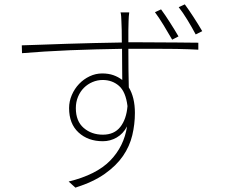

<svg xmlns="http://www.w3.org/2000/svg" viewBox="-20 -824 1040 881"><path d="M878 -666Q861 -698 840 -732.5Q819 -767 800 -791L828 -804Q845 -781 867.5 -746.5Q890 -712 908 -681ZM770 -642Q753 -672 731 -708Q709 -744 691 -768L719 -781Q728 -769 738.5 -753.5Q749 -738 759.5 -721.5Q770 -705 780.5 -688Q791 -671 799 -657ZM452 -206Q504 -206 532 -241.5Q560 -277 565 -337Q557 -403 526 -430Q495 -457 451 -457Q427 -457 404.5 -447.5Q382 -438 365 -421Q348 -404 338 -380Q328 -356 328 -328Q328 -268 364 -237Q400 -206 452 -206ZM617 -630Q723 -630 792 -629Q861 -628 890 -628V-596Q871 -597 846.5 -598Q822 -599 789 -599.5Q756 -600 714 -600Q672 -600 618 -600H569Q569 -552 569.5 -505Q570 -458 571 -423Q599 -377 599 -306Q599 -254 587 -203.5Q575 -153 544.5 -108.5Q514 -64 461 -26.5Q408 11 326 37L295 9Q422 -22 485.5 -87Q549 -152 563 -244Q545 -210 515.5 -193Q486 -176 452 -176Q384 -176 340.5 -216Q297 -256 297 -328Q297 -359 309.5 -388Q322 -417 343 -439Q364 -461 391.5 -474Q419 -487 449 -487Q478 -487 500.5 -479Q523 -471 541 -457Q541 -479 540.5 -518.5Q540 -558 540 -600Q483 -599 422 -597.5Q361 -596 301 -593.5Q241 -591 184.5 -587.5Q128 -584 81 -580L80 -616Q119 -617 172 -619Q225 -621 286 -623Q347 -625 412 -626.5Q477 -628 539 -629Q539 -661 538.5 -687Q538 -713 537 -728Q537 -736 536 -749Q535 -762 533 -767H573Q572 -762 571 -748.5Q570 -735 570 -728Q569 -711 569 -685.5Q569 -660 569 -630Z"/></svg>

Font: SpoqaHanSans
Style: Thin
Weight: 250
Designer: [Spoqa Han Sans] Dong-huui Kim \uAE40 \uB3D9 \uD718   [Noto Sans] Ryoko NISHIZUKA \u897F \u585A \u6DBC \u5B50  (kana & i
Foundry: Spoqa (http://bi.spoqa.com)
Version: Version 1.004;PS 1.004;hotconv 1.0.82;makeotf.lib2.5.63406